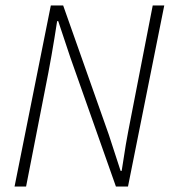

<svg xmlns="http://www.w3.org/2000/svg" viewBox="-20 -679 640 699"><path d="M33 0 165 -659H210L376 -189L419 -57H423Q427 -81 430.5 -104.5Q434 -128 438 -152Q442 -176 446.5 -199Q451 -222 455 -243L536 -659H578L446 0H402L236 -470L192 -602H188Q183 -570 178 -539Q173 -508 167.5 -477Q162 -446 156 -414L75 0Z"/></svg>

Font: Source Code Pro ExtraLight Light
Style: Italic
Weight: 300
Italic angle: -11°
Monospace: yes
Version: Version 1.016;hotconv 1.0.116;makeotfexe 2.5.65601